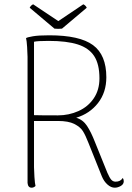

<svg xmlns="http://www.w3.org/2000/svg" viewBox="-20 -864 612 892"><path d="M555 -22Q555 -8 541 0Q527 8 513 8Q496 8 479.5 -6.5Q463 -21 453 -45L391 -200Q377 -236 365 -255Q353 -274 325.5 -288Q298 -302 249 -302H138V-87Q138 -72 140 -41.5Q142 -11 145 0Q137 8 127 8Q110 8 108 -14V-600Q108 -615 106 -645.5Q104 -676 101 -687Q107 -691 133 -695.5Q159 -700 209 -700Q350 -700 412 -654.5Q474 -609 474 -505Q474 -435 435.5 -385.5Q397 -336 334 -317Q365 -308 384 -279.5Q403 -251 422 -202L479 -61Q489 -38 497 -29Q505 -20 517 -20Q540 -20 550 -37Q555 -31 555 -22ZM249 -328Q300 -328 344.5 -348Q389 -368 415.5 -407Q442 -446 442 -500Q442 -566 417.5 -603.5Q393 -641 341.5 -657.5Q290 -674 206 -674Q154 -674 138 -670V-329Q166 -328 249 -328ZM250 -730Q239 -730 233 -731L118 -828Q123 -839 134 -844L251 -766L367 -844Q378 -839 383 -828L268 -731Q262 -730 250 -730Z"/></svg>

Font: Arima Madurai Thin
Style: Regular
Weight: 250
Designer: Joana Correia and Natanael Gama
Foundry: NDISCOVER
Version: Version 1.019; ttfautohint (v1.5) -l 7 -r 28 -G 50 -x 13 -D 